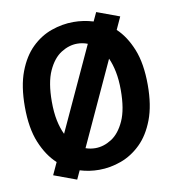

<svg xmlns="http://www.w3.org/2000/svg" viewBox="-92 -895 919 1021"><g transform="rotate(-10 367.0 -385.0)"><path d="M120 0 150.5 -66Q99.5 -112.5 67.2 -190.5Q35 -268.5 35 -384Q35 -496 64 -572.5Q93 -649 141 -695.8Q189 -742.5 248 -763.2Q307 -784 367 -784Q394 -784 421 -780Q448 -776 474 -768L496 -815L618 -770L587 -702.5Q636.5 -656.5 667.8 -579Q699 -501.5 699 -386Q699 -276 670 -199.5Q641 -123 593 -76Q545 -29 486 -7.5Q427 14 367 14Q313 14 263.5 -1.5L242 45ZM181 -386Q181 -328.5 190.2 -284Q199.5 -239.5 215.5 -207L423 -656.5Q396 -667 367 -667Q322.5 -667 279.8 -640Q237 -613 209 -551.5Q181 -490 181 -386ZM367 -103Q411.5 -103 454.2 -130Q497 -157 525 -218.5Q553 -280 553 -384Q553 -440 544.2 -483.2Q535.5 -526.5 520.5 -559L314.5 -112Q340 -103 367 -103Z"/></g></svg>

Font: Junction
Style: Bold
Weight: 700
Designer: Caroline Hadilaksono
Foundry: Caroline Hadilaksono, Tyler Finck, The League of Moveable Type
Version: Version 2.000; ttfautohint (v1.8.3)